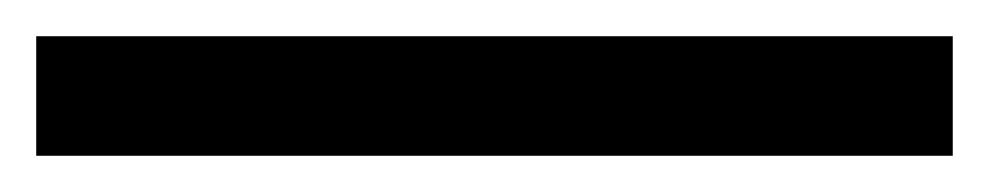

<svg xmlns="http://www.w3.org/2000/svg" viewBox="-23 -846 546 106"><path d="M503 -760H-3V-826H503Z"/></svg>

Font: Noto Sans Ogham
Style: Regular
Weight: 400
Designer: Monotype Design Team
Foundry: Monotype Imaging Inc.
Version: Version 2.001; ttfautohint (v1.8.4.7-5d5b)